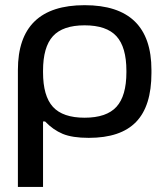

<svg xmlns="http://www.w3.org/2000/svg" viewBox="-20 -529 643 749"><path d="M570.8 -244.1Q570.8 -115.2 510.7 -53.2Q450.7 8.8 326.2 8.8Q262.2 8.8 224.6 -6.8Q187 -22.5 155.8 -55.2H147.9V200.2H49.8V-255.9Q49.8 -508.8 310.1 -508.8Q570.8 -508.8 570.8 -255.9ZM147.9 -247.1Q147.9 -154.3 186.5 -112.1Q225.1 -69.8 310.1 -69.8Q395.5 -69.8 434.3 -112.3Q473.1 -154.8 473.1 -247.1V-252.9Q473.1 -345.2 434.3 -387.7Q395.5 -430.2 310.1 -430.2Q225.1 -430.2 186.5 -387.9Q147.9 -345.7 147.9 -252.9Z"/></svg>

Font: LT Wave
Style: Regular
Weight: 400
Designer: Daniel Lyons
Version: Version 2.5 (Glyphs App)